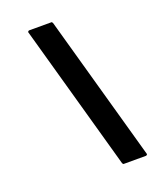

<svg xmlns="http://www.w3.org/2000/svg" viewBox="-176 -974 1005 1209"><g transform="rotate(-20 326.5 -370.0)"><path d="M166 -867 158 -860 432 120 438 127H591L599 120L325 -860L319 -867Z"/></g></svg>

Font: Hussar Woodtype
Style: BlkObl
Weight: 900
Foundry: Cannot Into Space Fonts
Version: Version 1.07